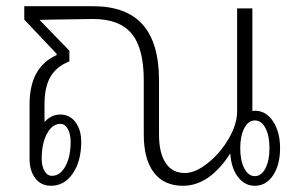

<svg xmlns="http://www.w3.org/2000/svg" viewBox="-20 -587 952 617"><path d="M880 -111Q880 -57 857.5 -23.5Q835 10 799 10Q766 10 744.5 -18.5Q723 -47 720 -94Q653 10 568 10Q507 10 474.5 -32.5Q442 -75 442 -155V-329Q442 -432 403 -479Q364 -526 279 -526L147 -524L107 -523L203 -424V-390Q161 -373 142 -340Q123 -307 123 -252V-195Q145 -219 174 -219Q204 -219 222.5 -194.5Q241 -170 241 -131Q241 -69 214 -29.5Q187 10 144 10Q112 10 93.5 -14Q75 -38 75 -78V-252Q75 -371 162 -410V-414L58 -524V-567H279Q386 -567 438.5 -508Q491 -449 491 -329V-155Q491 -95 512.5 -63Q534 -31 574 -31Q608 -31 648 -63Q688 -95 715 -141.5Q742 -188 742 -229V-560H791V-230Q794 -231 800 -231Q835 -231 857.5 -197Q880 -163 880 -111ZM846 -111Q846 -151 833 -175.5Q820 -200 799 -200Q778 -200 765 -175Q752 -150 752 -111Q752 -71 765 -46Q778 -21 799 -21Q820 -21 833 -46Q846 -71 846 -111ZM114 -77Q114 -53 123 -37.5Q132 -22 147 -22Q173 -22 190 -52.5Q207 -83 207 -131Q207 -156 198 -172.5Q189 -189 174 -189Q148 -189 131 -157.5Q114 -126 114 -77Z"/></svg>

Font: KoHo Light
Style: Regular
Weight: 300
Version: Version 1.000; ttfautohint (v1.6)